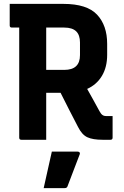

<svg xmlns="http://www.w3.org/2000/svg" viewBox="-20 -720 640 989"><path d="M218 0H90Q79 0 79 -11V-578H41Q30 -578 30 -589V-700H306Q428 -700 480 -644.5Q532 -589 532 -494V-438Q532 -374 505 -329Q478 -284 429 -262Q445 -234 460 -206.5Q475 -179 492 -148Q500 -133 508 -127.5Q516 -122 527 -122H560V-11Q560 0 549 0H509Q458 0 430 -13Q402 -26 382 -66Q359 -110 336.5 -154Q314 -198 292 -242H218ZM311 -578H218V-360H311Q392 -360 392 -436V-501Q392 -539 373 -558Q353 -578 311 -578ZM247 61H380Q386 61 389.5 64.5Q393 68 391 74Q375 117 360 155Q345 193 328 239Q327 243 323.5 246Q320 249 313 249H205Q216 200 226.5 152.5Q237 105 247 61Z"/></svg>

Font: Recursive Mn Lnr St
Style: Bold
Weight: 700
Monospace: yes
Version: Version 1.079;hotconv 1.0.112;makeotfexe 2.5.65598; ttfautoh